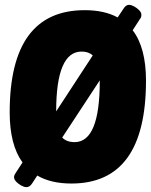

<svg xmlns="http://www.w3.org/2000/svg" viewBox="-20 -750 624 793"><path d="M89 23Q80 23 68 16.5Q56 10 47 0.5Q38 -9 38 -18Q38 -26 45 -36L73 -79Q20 -152 20 -286Q20 -708 330 -708Q411 -708 466 -678L490 -714Q495 -722 500.5 -726Q506 -730 513 -730Q522 -730 534 -723.5Q546 -717 555 -707.5Q564 -698 564 -689Q564 -685 563 -680.5Q562 -676 557 -670L528 -625Q583 -553 583 -417Q583 8 275 8Q190 8 134 -25L113 7Q103 23 89 23ZM317 -537Q212 -537 212 -290L363 -521Q346 -537 317 -537ZM288 -163Q392 -163 392 -414V-418L237 -182Q255 -163 288 -163Z"/></svg>

Font: Asap Condensed Condensed Black
Style: Italic
Weight: 900
Width: 3
Italic angle: -6°
Designer: Pablo Cosgaya
Foundry: Omnibus-Type
Version: Version 3.001; ttfautohint (v1.8.4.7-5d5b)